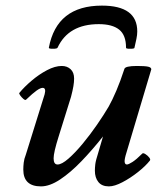

<svg xmlns="http://www.w3.org/2000/svg" viewBox="-20 -651 568 684"><path d="M126 13Q63 13 63 -47Q63 -58 64.5 -71.5Q66 -85 72 -100L139 -315Q145 -338 132 -338Q124 -338 110.5 -328.5Q97 -319 73 -296Q70 -293 63.5 -298.5Q57 -304 52 -311Q47 -318 49 -320Q66 -341 92.5 -363.5Q119 -386 147.5 -401Q176 -416 200 -416Q219 -416 231.5 -404.5Q244 -393 244 -371Q244 -359 241.5 -344Q239 -329 233 -306L189 -165Q171 -108 171 -87Q171 -65 185 -65Q200 -65 224 -86Q248 -107 274.5 -139Q301 -171 325.5 -206.5Q350 -242 367 -271Q380 -294 394.5 -328Q409 -362 423 -405Q425 -416 468 -416Q496 -416 507.5 -413.5Q519 -411 519 -404L431 -109Q423 -84 424 -74.5Q425 -65 432 -65Q438 -65 452 -74Q466 -83 487 -104Q490 -107 498 -102Q506 -97 511.5 -90Q517 -83 514 -79Q498 -59 471.5 -38Q445 -17 416.5 -2Q388 13 368 13Q343 13 330.5 -2.5Q318 -18 318 -43Q318 -53 319.5 -66Q321 -79 330 -107L347 -165Q309 -117 270 -76.5Q231 -36 194 -11.5Q157 13 126 13ZM154 -481Q182 -631 343 -631Q469 -631 469 -539Q469 -527 466 -512.5Q463 -498 459 -481Q459 -478 451 -477.5Q443 -477 436 -477.5Q429 -478 429 -481Q429 -526 404.5 -545.5Q380 -565 332 -565Q224 -565 185 -481Q183 -478 175.5 -477.5Q168 -477 161 -477.5Q154 -478 154 -481Z"/></svg>

Font: Junicode SmExp
Style: Bold Italic
Weight: 700
Width: 6
Italic angle: -11°
Designer: Peter S. Baker
Version: Version 2.205; ttfautohint (v1.8.4)